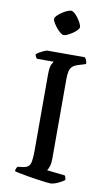

<svg xmlns="http://www.w3.org/2000/svg" viewBox="-102 -988 587 1038"><g transform="rotate(10 191.5 -469.5)"><path d="M251 0Q244 0 224.5 -2.5Q205 -5 179.5 -8.5Q154 -12 128.5 -16.5Q103 -21 82.5 -25Q62 -29 53 -32Q53 -40 56 -47Q59 -54 63 -58L90 -61Q110 -64 120 -72Q130 -80 134 -100Q138 -120 138 -158V-574Q138 -618 146 -633.5Q154 -649 156 -651H64Q62 -655 58.5 -659Q55 -663 53 -673Q58 -679 70 -686Q82 -693 94.5 -698.5Q107 -704 113 -704H318Q323 -699 327 -689.5Q331 -680 331 -669L289 -656Q269 -650 258.5 -640Q248 -630 244 -613.5Q240 -597 240 -569V-133Q240 -109 234.5 -91.5Q229 -74 223 -67L322 -56Q324 -54 326.5 -46.5Q329 -39 329 -32Q314 -20 291 -10Q268 0 251 0ZM183 -802Q177 -802 165.5 -811Q154 -820 143.5 -833Q133 -846 125.5 -858.5Q118 -871 118 -880Q118 -887 128 -897.5Q138 -908 152 -917.5Q166 -927 180 -933Q194 -939 202 -939Q210 -939 220.5 -930Q231 -921 240.5 -908Q250 -895 257 -881.5Q264 -868 264 -860Q264 -853 255 -843Q246 -833 232.5 -824Q219 -815 206 -808.5Q193 -802 183 -802Z"/></g></svg>

Font: Texturina Medium 12pt
Style: Regular
Weight: 400
Version: Version 1.002